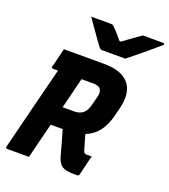

<svg xmlns="http://www.w3.org/2000/svg" viewBox="-167 -1065 1043 1188"><g transform="rotate(20 354.5 -471.0)"><path d="M162 0H18Q7 0 9 -11Q45 -157 78.5 -289Q112 -421 148 -563H114Q103 -563 106 -574Q114 -606 122 -637.5Q130 -669 137 -700H397Q483 -700 530 -672Q577 -644 590.5 -594.5Q604 -545 588 -479L573 -420Q557 -356 525 -314.5Q493 -273 441 -252Q448 -229 454.5 -205.5Q461 -182 468 -159Q473 -143 478 -139Q483 -135 493 -135H526Q517 -104 509.5 -71Q502 -38 494 -6Q491 5 480 5H459Q405 5 381 -10.5Q357 -26 345 -69Q334 -110 322.5 -151Q311 -192 299 -233H220Q212 -201 203.5 -167.5Q195 -134 186 -98Q179 -71 173 -46Q167 -21 162 0ZM281 -475Q274 -445 266.5 -416.5Q259 -388 252 -360H329Q398 -360 416 -430L433 -494Q438 -515 435.5 -528.5Q433 -542 426 -549Q412 -563 382 -563H303Q297 -540 291.5 -518Q286 -496 281 -475ZM514 -775H361Q354 -775 349.5 -778Q345 -781 335 -794Q327 -805 309 -830Q291 -855 269 -886.5Q247 -918 227 -947H354Q365 -947 368.5 -945Q372 -943 379 -937Q389 -927 405 -909.5Q421 -892 443 -865Q447 -865 453 -865Q487 -891 515.5 -910.5Q544 -930 567 -947H700Q710 -947 709 -940Q708 -936 703.5 -932Q699 -928 682 -914Q661 -896 630.5 -870.5Q600 -845 569 -819.5Q538 -794 514 -775Z"/></g></svg>

Font: Recursive Sn Lnr St XBd
Style: Italic
Weight: 800
Italic angle: -15°
Version: Version 1.079;hotconv 1.0.112;makeotfexe 2.5.65598; ttfautoh